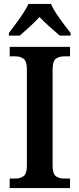

<svg xmlns="http://www.w3.org/2000/svg" viewBox="-20 -951 402 971"><path d="M29 0V-48H59Q82 -48 99 -60Q116 -72 116 -114V-599Q116 -642 99 -654Q82 -666 59 -666H29V-714H334V-666H304Q279 -666 262.5 -654Q246 -642 246 -599V-114Q246 -72 262.5 -60Q279 -48 304 -48H334V0ZM25 -784Q39 -803 58.5 -829Q78 -855 96 -882Q114 -909 124 -931H238Q247 -909 265 -882Q283 -855 302.5 -829Q322 -803 337 -784V-771H282Q260 -790 230.5 -816Q201 -842 180 -865Q159 -842 130.5 -816Q102 -790 80 -771H25Z"/></svg>

Font: Noto Serif Tamil SemiCondensed SemiBold
Style: Regular
Weight: 600
Width: 4
Designer: Indian Type Foundry, Tom Grace, and the Monotype Design Team
Foundry: Monotype Imaging Inc.
Version: Version 2.004; ttfautohint (v1.8.4.7-5d5b)